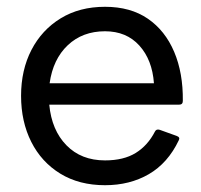

<svg xmlns="http://www.w3.org/2000/svg" viewBox="-20 -535 592 565"><path d="M289 10Q213 10 157.5 -24Q102 -58 72 -117.5Q42 -177 42 -253Q42 -329 72.5 -388Q103 -447 158.5 -481Q214 -515 289 -515Q364 -515 415 -480Q466 -445 492.5 -382.5Q519 -320 518 -238Q518 -227 507 -227H125Q132 -152 175.5 -107.5Q219 -63 289 -63Q344 -63 379.5 -85Q415 -107 436 -148Q440 -156 450 -153L500 -135Q511 -131 506 -122Q474 -55 418 -22.5Q362 10 289 10ZM289 -443Q223 -443 179.5 -402Q136 -361 126 -290H433Q428 -359 390 -401Q352 -443 289 -443Z"/></svg>

Font: LINE Seed Sans App
Style: Regular
Weight: 400
Designer: LINE VX Design & Dalton Maag Ltd & Sandoll Inc
Foundry: Dalton Maag Ltd
Version: Version 1.003